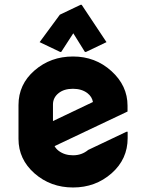

<svg xmlns="http://www.w3.org/2000/svg" viewBox="-20 -787 621 816"><path d="M322.3 -766.6H327.1L432.6 -607.9L345.7 -566.4H340.8L291.5 -645.5L240.2 -566.4H235.4L148.4 -607.9L234.4 -724.6ZM127 -49.8Q58.6 -109.9 58.6 -196.8V-340.3Q58.6 -428.7 127 -487.8Q195.3 -546.9 290.3 -546.9Q385.3 -546.9 453.6 -484.9Q522 -422.9 522 -337.9V-313L211.9 -166Q218.3 -154.3 230 -145.5Q254.9 -127 290.5 -127Q327.6 -127 355 -149.9L517.6 -227.1H522.5V-200.2Q522.5 -110.4 454.1 -50.3Q385.7 9.8 290.5 9.8Q195.3 9.8 127 -49.8ZM205.1 -272.5 375 -353.5Q371.1 -376 351.6 -391.1Q327.1 -409.7 290 -409.7Q252 -409.7 229 -391.1Q205.1 -372.1 205.1 -342.8Z"/></svg>

Font: Nova Round
Style: Bold
Weight: 700
Designer: Wojciech Kalinowski "wmk69" (wmk69@o2.pl)
Foundry: Wojciech Kalinowski "wmk69" (wmk69@o2.pl)
Version: Version 3.1.0; 2021-05-23